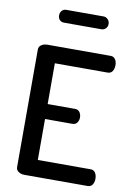

<svg xmlns="http://www.w3.org/2000/svg" viewBox="-101 -1000 724 1062"><g transform="rotate(10 261.5 -469.5)"><path d="M172 -637V-408H326Q343 -408 352 -395.5Q361 -383 361 -365Q361 -349 352 -336.5Q343 -324 326 -324H172V-94H469Q486 -94 495 -80.5Q504 -67 504 -46Q504 -27 495 -13.5Q486 0 469 0H113Q94 0 80 -9.5Q66 -19 66 -35V-696Q66 -712 80 -721.5Q94 -731 113 -731H469Q486 -731 495 -717.5Q504 -704 504 -685Q504 -664 495 -650.5Q486 -637 469 -637ZM183 -939H392Q406 -939 416.5 -928.5Q427 -918 427 -902Q427 -887 417 -877Q407 -867 392 -867H183Q168 -867 158.5 -876.5Q149 -886 149 -902Q149 -918 158.5 -928.5Q168 -939 183 -939Z"/></g></svg>

Font: AkaAcidDosis
Style: SemiBold
Weight: 600
Designer: Edgar Tolentino, Pablo Impallari, Igino Marini, Cyberella
Foundry: Edgar Tolentino, Pablo Impallari, Igino Marini, Cyberella
Version: Version 1.007